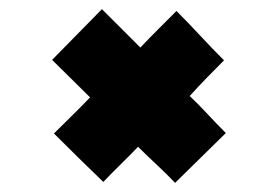

<svg xmlns="http://www.w3.org/2000/svg" viewBox="-20 -400 568 420"><path d="M287 -296Q307 -317 326 -336Q345 -355 366 -376Q392 -350 418 -322Q444 -294 470 -268Q452 -250 432.5 -230Q413 -210 395 -190Q415 -171 434 -150.5Q453 -130 474 -109L363 0Q344 -20 323 -39.5Q302 -59 282 -79Q264 -60 244 -40.5Q224 -21 206 -2Q178 -29 151 -55.5Q124 -82 98 -108Q118 -128 137.5 -147Q157 -166 177 -187L94 -269L203 -380Z"/></svg>

Font: Reem Kufi Ink
Style: Bold
Weight: 700
Designer: Khaled Hosny
Version: Version 1.002